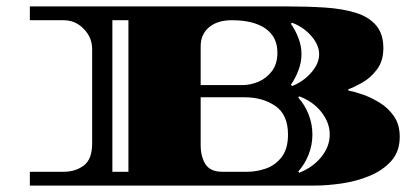

<svg xmlns="http://www.w3.org/2000/svg" viewBox="-20 -578 1296 598"><path d="M73 0V-43H178Q215 -43 241 -62.5Q267 -82 267 -131V-425Q267 -461 241 -488Q215 -515 178 -515H73V-558H876Q938 -558 992 -554.5Q1046 -551 1087 -538.5Q1128 -526 1151 -499.5Q1174 -473 1174 -428Q1174 -388 1154 -361.5Q1134 -335 1108 -320.5Q1082 -306 1065 -300V-296Q1082 -293 1108.5 -284Q1135 -275 1162 -258.5Q1189 -242 1207 -216Q1225 -190 1225 -152Q1225 -106 1198.5 -76.5Q1172 -47 1130.5 -30Q1089 -13 1043.5 -6.5Q998 0 961 0ZM330 -43H380V-515H330ZM605 -313H735Q760 -313 785 -323.5Q810 -334 827 -356.5Q844 -379 844 -414Q844 -463 807 -489Q770 -515 702 -515Q657 -515 631 -493Q605 -471 605 -434ZM890 -310Q925 -324 949.5 -352Q974 -380 974 -409Q974 -438 949.5 -466Q925 -494 890 -507L886 -504Q900 -484 909.5 -459.5Q919 -435 919 -409Q919 -384 909.5 -359Q900 -334 886 -314ZM912 -40Q955 -57 981 -89.5Q1007 -122 1007 -159Q1007 -196 981 -229Q955 -262 912 -278L909 -274Q929 -252 941 -222Q953 -192 953 -159Q953 -126 941 -96Q929 -66 909 -44ZM673 -43H751Q779 -43 808 -53Q837 -63 857 -88.5Q877 -114 877 -159Q877 -221 837.5 -248Q798 -275 742 -275H605V-127Q605 -90 620 -66.5Q635 -43 673 -43Z"/></svg>

Font: Diplomata SC
Style: Regular
Weight: 400
Designer: Eduardo Rodriguez Tunni
Foundry: Eduardo Rodriguez Tunni
Version: Version 1.002; ttfautohint (v1.8.4.7-5d5b);gftools[0.9.23]